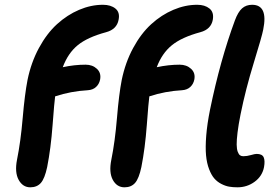

<svg xmlns="http://www.w3.org/2000/svg" viewBox="-20 -780 1179 811"><path d="M107.9 11.2Q76.2 11.2 58.8 -20.3Q41.5 -51.8 51.8 -105Q67.4 -182.1 75.9 -282Q84.5 -381.8 96.2 -441.9Q111.3 -516.1 144.5 -577.4Q177.7 -638.7 220.9 -678Q264.2 -717.3 314.2 -738.5Q364.3 -759.8 415 -759.8Q447.8 -759.8 467.5 -743.9Q487.3 -728 481 -696.8Q473.6 -656.2 428.2 -644Q349.1 -622.6 308.1 -588.9Q267.1 -555.2 245.1 -496.1Q293.5 -506.8 341.8 -506.8Q370.6 -506.8 389.4 -489.3Q408.2 -471.7 402.8 -443.8Q398.9 -424.8 385.7 -412.6Q372.6 -400.4 351.1 -398.9Q279.8 -395 212.9 -373Q209.5 -349.6 202.1 -251.5Q194.8 -153.3 179.2 -74.2Q168.9 -25.9 152.6 -7.3Q136.2 11.2 107.9 11.2ZM505.9 11.2Q473.6 11.2 456.5 -20.3Q439.5 -51.8 450.2 -105Q465.8 -182.1 474.1 -282Q482.4 -381.8 494.1 -441.9Q509.3 -516.1 542.5 -577.4Q575.7 -638.7 618.9 -678Q662.1 -717.3 712.2 -738.5Q762.2 -759.8 813 -759.8Q845.2 -759.8 864.7 -744.1Q884.3 -728.5 878.9 -696.8Q871.6 -656.2 826.2 -644Q747.1 -622.6 705.6 -588.6Q664.1 -554.7 642.1 -496.1Q691.9 -506.8 738.8 -506.8Q768.1 -506.8 787.1 -489.3Q806.2 -471.7 800.8 -443.8Q796.9 -424.8 783.7 -412.6Q770.5 -400.4 749 -398.9Q677.7 -395 610.8 -373Q607.4 -349.6 600.1 -251.5Q592.8 -153.3 577.1 -74.2Q566.9 -25.9 550.5 -7.3Q534.2 11.2 505.9 11.2ZM982.9 11.2Q963.9 11.2 948.2 8.5Q932.6 5.9 915.3 -2.9Q897.9 -11.7 885.5 -25.9Q873 -40 863.3 -65.2Q853.5 -90.3 850.3 -124Q847.2 -157.7 851.1 -207Q855 -256.3 867.2 -316.9Q910.2 -525.9 972.2 -693.8Q985.4 -729.5 1002.4 -744.6Q1019.5 -759.8 1044.9 -759.8Q1113.3 -759.8 1091.8 -654.8Q1086.4 -626.5 1052 -514.9Q1017.6 -403.3 996.1 -296.9Q987.3 -252.9 983.4 -220.7Q979.5 -188.5 979.7 -169.4Q980 -150.4 984.1 -139.2Q988.3 -127.9 993.9 -124Q999.5 -120.1 1007.8 -120.1Q1022.9 -120.1 1039.8 -125Q1056.6 -129.9 1064 -129.9Q1087.4 -129.9 1093.8 -115.5Q1100.1 -101.1 1095.2 -74.2Q1087.9 -36.1 1055.9 -12.5Q1023.9 11.2 982.9 11.2Z"/></svg>

Font: Shantell Sans Normal
Style: Italic
Weight: 600
Italic angle: -11.31°
Designer: Stephen Nixon, Anya Danilova, Shantell Martin
Foundry: Arrow Type
Version: Version 1.006;[559af2be0]